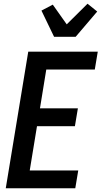

<svg xmlns="http://www.w3.org/2000/svg" viewBox="-20 -1013 546 1033"><path d="M11 0 132 -735H506L490 -639H229L195 -430H399L383 -334H179L140 -96H401L385 0ZM271 -815 203 -956 264 -988 339 -882 451 -993 503 -951 387 -815Z"/></svg>

Font: Iosevka Oblique
Style: Bold
Weight: 700
Italic angle: -9°
Monospace: yes
Designer: Belleve Invis
Foundry: Belleve Invis
Version: Version 32.5.0; ttfautohint (v1.8.4)